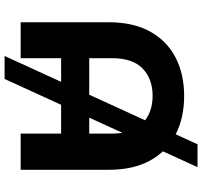

<svg xmlns="http://www.w3.org/2000/svg" viewBox="-42 -768 880 836"><g transform="rotate(90 398.0 -350.0)"><path d="M76.9 0V-383.3Q76.9 -490.2 117.3 -563.4Q157.7 -636.6 230.1 -674.2Q302.4 -711.8 397.8 -711.8Q493.8 -711.8 566.3 -674.2Q638.9 -636.6 679.1 -563.4Q719.3 -490.2 719.3 -383.3V0H561.7V-397.8Q561.7 -487.5 516.4 -531Q471.1 -574.5 397 -574.5Q323.3 -574.5 278.3 -531Q233.4 -487.5 233.4 -397.8V0ZM179.1 -176.1V-298.5H614.9V-176.1ZM223.7 70 608.2 -770H707.8L323.8 70Z"/></g></svg>

Font: Montserrat Alternates Thin
Style: Regular
Weight: 100
Designer: Julieta Ulanovsky
Foundry: Julieta Ulanovsky
Version: Version 9.000